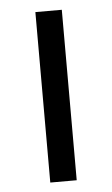

<svg xmlns="http://www.w3.org/2000/svg" viewBox="-44 -548 337 579"><g transform="rotate(-5 125.0 -258.0)"><path d="M85 0V-516H165V0Z"/></g></svg>

Font: IBM Plex Sans Thai
Style: Regular
Weight: 400
Designer: Mike Abbink, Paul van der Laan, Pieter van Rosmalen, Ben Mitchell, Mark Frömberg
Foundry: Bold Monday
Version: Version 1.2